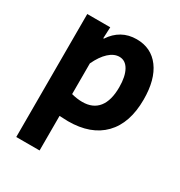

<svg xmlns="http://www.w3.org/2000/svg" viewBox="-176 -651 928 991"><g transform="rotate(30 288.5 -156.0)"><path d="M65 -515H202L199 -448H203Q229 -488 266.5 -509Q304 -530 352 -530Q439 -530 488.5 -463.5Q538 -397 538 -278Q538 -137 464.5 -61.5Q391 14 255 14Q238 14 204 12V218H65ZM397 -270Q397 -334 376.5 -370.5Q356 -407 320 -407Q288 -407 258 -379.5Q228 -352 204 -301V-118Q238 -109 269 -109Q332 -109 364.5 -150Q397 -191 397 -270Z"/></g></svg>

Font: Secular One
Style: Regular
Weight: 400
Designer: Michal Sahar
Foundry: Hagilda
Version: Version 1.000